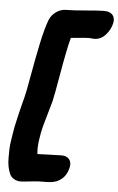

<svg xmlns="http://www.w3.org/2000/svg" viewBox="-68 -855 726 1180"><g transform="rotate(5 295.0 -265.5)"><path d="M104 278.8Q82 278.8 63.2 267.6Q44.4 256.3 37.1 237.8Q28.8 218.8 23.9 195.1Q19 171.4 19 141.8Q19 112.3 19.5 87.6Q20 63 26.1 26.4Q32.2 -10.3 35.4 -31.5Q38.6 -52.7 47.9 -92Q57.1 -131.3 60.3 -145.3Q63.5 -159.2 73.2 -197.3Q83 -235.4 84 -238.8Q93.3 -274.9 110.8 -375.2Q128.4 -475.6 148.7 -572.3Q168.9 -668.9 189.9 -724.1Q202.1 -755.4 231 -775.6Q259.8 -795.9 292 -795.9Q335.4 -795.9 414.6 -803Q493.7 -810.1 524.9 -810.1Q562 -810.1 578.1 -790.8Q594.2 -771.5 587.9 -741.2Q580.1 -702.1 550.5 -668Q521 -633.8 478 -633.8Q473.6 -633.8 462.6 -635Q451.7 -636.2 444.8 -636.2Q428.7 -636.2 335.9 -627Q316.9 -556.2 291.5 -409.2Q266.1 -262.2 257.8 -229Q253.9 -213.4 238.5 -161.4Q223.1 -109.4 212.9 -71.3Q202.6 -33.2 195.8 17.1Q189 67.4 193.8 102.1Q226.1 100.1 244.1 100.1Q263.7 100.1 296.1 98.6Q328.6 97.2 342.8 97.2Q373.5 97.2 389.2 115.7Q404.8 134.3 398.9 164.1Q388.7 213.9 355 241Q321.3 268.1 266.1 268.1Q210.9 268.1 188 271Q176.3 272 147 275.4Q117.7 278.8 104 278.8Z"/></g></svg>

Font: Shantell Sans Bouncy
Style: Italic
Weight: 800
Italic angle: -11.31°
Designer: Stephen Nixon, Anya Danilova, Shantell Martin
Foundry: Arrow Type
Version: Version 1.006;[9816181b4]